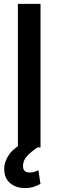

<svg xmlns="http://www.w3.org/2000/svg" viewBox="-20 -747 305 973"><path d="M185.4 -727.3V0H70.7V-727.3ZM120.7 -33.4 175.4 -3.6Q141.3 18.8 119 41.9Q96.6 65 96.6 94.1Q96.6 109.4 104 118.3Q111.5 127.1 131.4 127.1Q146.3 127.1 157 123.2Q167.6 119.3 174.7 115.8L185 184.7Q172.6 192.1 153.4 199Q134.2 206 104.8 206Q61.4 206 31.4 181.1Q1.4 156.2 1.4 108.7Q1.4 71 27.7 34.1Q54 -2.8 120.7 -33.4Z"/></svg>

Font: Interface Medium
Style: Regular
Weight: 500
Designer: Rasmus Andersson
Foundry: rsms
Version: Version 1.8